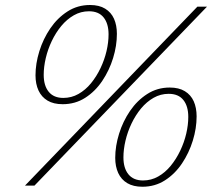

<svg xmlns="http://www.w3.org/2000/svg" viewBox="-20 -724 842 749"><path d="M77.5 0 750 -698H787.5L114.5 0ZM227 -342Q259 -342 286.2 -357.5Q313.5 -373 335 -399.2Q356.5 -425.5 372 -458Q387.5 -490.5 395.5 -524.5Q403.5 -558.5 403.5 -590Q403.5 -632 384.2 -656Q365 -680 327 -680Q295.5 -680 268.2 -664.5Q241 -649 219.2 -622.8Q197.5 -596.5 182 -564Q166.5 -531.5 158.5 -497.2Q150.5 -463 150.5 -432Q150.5 -390 170 -366Q189.5 -342 227 -342ZM331 -704.5Q367 -704.5 390.2 -690.2Q413.5 -676 424.8 -650.8Q436 -625.5 436 -592Q436 -545.5 421.2 -497.5Q406.5 -449.5 379 -408.5Q351.5 -367.5 312.5 -342.5Q273.5 -317.5 224.5 -317.5Q189 -317.5 165.5 -331.5Q142 -345.5 130.2 -371Q118.5 -396.5 118.5 -430Q118.5 -476 133.5 -524.2Q148.5 -572.5 176.2 -613.2Q204 -654 243.2 -679.2Q282.5 -704.5 331 -704.5ZM538 -20Q570 -20 597.2 -35.5Q624.5 -51 646 -77.2Q667.5 -103.5 683 -136Q698.5 -168.5 706.5 -202.5Q714.5 -236.5 714.5 -268Q714.5 -310 695.2 -334Q676 -358 638 -358Q606.5 -358 579.2 -342.5Q552 -327 530.2 -300.8Q508.5 -274.5 493 -242Q477.5 -209.5 469.5 -175.2Q461.5 -141 461.5 -110Q461.5 -68 481 -44Q500.5 -20 538 -20ZM642 -382.5Q678 -382.5 701.2 -368.2Q724.5 -354 735.8 -328.8Q747 -303.5 747 -270Q747 -223.5 732.2 -175.5Q717.5 -127.5 690 -86.5Q662.5 -45.5 623.5 -20.5Q584.5 4.5 535.5 4.5Q500 4.5 476.5 -9.5Q453 -23.5 441.2 -49Q429.5 -74.5 429.5 -108Q429.5 -154 444.5 -202.2Q459.5 -250.5 487.2 -291.2Q515 -332 554.2 -357.2Q593.5 -382.5 642 -382.5Z"/></svg>

Font: Newsreader 9pt ExtraLight
Style: Italic
Weight: 250
Italic angle: -17°
Designer: Hugues Gentile
Foundry: Production Type
Version: Version 1.003